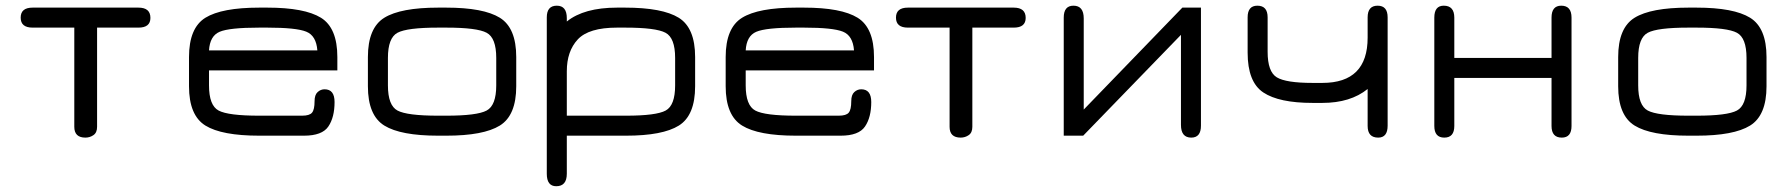

<svg xmlns="http://www.w3.org/2000/svg" viewBox="-20 -477 6255 675"><path d="M466.8 -450.2Q508.8 -450.2 508.8 -414.1Q508.8 -379.9 466.8 -379.9H321.3V-31.2Q321.3 -10.7 308.6 -2Q295.9 6.8 280.3 6.8Q241.2 6.8 241.2 -31.2V-379.9H94.7Q52.7 -379.9 52.7 -415Q52.7 -450.2 94.7 -450.2Z M1166 -276.4V-229.5H714.8V-176.8Q714.8 -106.4 748.5 -88.4Q782.2 -70.3 891.6 -70.3H1042Q1068.4 -70.3 1077.1 -81.1Q1085.9 -91.8 1085.9 -121.1Q1085.9 -143.6 1096.7 -153.3Q1107.4 -163.1 1121.1 -163.1Q1156.2 -163.1 1156.2 -118.2Q1156.2 -64.5 1134.3 -32.2Q1112.3 0 1048.8 0H891.6Q759.8 0 702.1 -35.6Q644.5 -71.3 644.5 -173.8V-276.4Q644.5 -378.9 702.1 -414.6Q759.8 -450.2 891.6 -450.2H919.9Q1050.8 -450.2 1108.4 -414.6Q1166 -378.9 1166 -276.4ZM919.9 -379.9H891.6Q786.1 -379.9 752 -365.2Q717.8 -350.6 714.8 -299.8H1095.7Q1091.8 -351.6 1056.6 -365.7Q1021.5 -379.9 919.9 -379.9Z M1548.8 0H1520.5Q1388.7 0 1331.1 -35.6Q1273.4 -71.3 1273.4 -173.8V-276.4Q1273.4 -378.9 1331.1 -414.6Q1388.7 -450.2 1520.5 -450.2H1548.8Q1679.7 -450.2 1737.3 -414.6Q1794.9 -378.9 1794.9 -276.4V-173.8Q1794.9 -71.3 1737.3 -35.6Q1679.7 0 1548.8 0ZM1520.5 -70.3H1548.8Q1657.2 -70.3 1690.9 -88.4Q1724.6 -106.4 1724.6 -176.8V-273.4Q1724.6 -343.8 1690.9 -361.8Q1657.2 -379.9 1548.8 -379.9H1520.5Q1411.1 -379.9 1377.4 -361.8Q1343.8 -343.8 1343.8 -273.4V-176.8Q1343.8 -106.4 1377.4 -88.4Q1411.1 -70.3 1520.5 -70.3Z M2353.5 -273.4Q2353.5 -343.8 2319.8 -361.8Q2286.1 -379.9 2177.7 -379.9H2149.4Q2049.8 -379.9 2011.2 -338.4Q1972.7 -296.9 1972.7 -226.6V-70.3H2180.7Q2287.1 -70.3 2320.3 -88.4Q2353.5 -106.4 2353.5 -176.8ZM2423.8 -173.8Q2423.8 -71.3 2366.7 -35.6Q2309.6 0 2180.7 0H1972.7V133.8Q1972.7 177.7 1935.5 177.7Q1902.3 177.7 1902.3 133.8V-416Q1902.3 -457 1937.5 -457Q1972.7 -457 1972.7 -413.1V-401.4Q2033.2 -450.2 2149.4 -450.2H2177.7Q2308.6 -450.2 2366.2 -414.6Q2423.8 -378.9 2423.8 -276.4Z M3052.7 -276.4V-229.5H2601.6V-176.8Q2601.6 -106.4 2635.3 -88.4Q2668.9 -70.3 2778.3 -70.3H2928.7Q2955.1 -70.3 2963.9 -81.1Q2972.7 -91.8 2972.7 -121.1Q2972.7 -143.6 2983.4 -153.3Q2994.1 -163.1 3007.8 -163.1Q3043 -163.1 3043 -118.2Q3043 -64.5 3021 -32.2Q2999 0 2935.5 0H2778.3Q2646.5 0 2588.9 -35.6Q2531.2 -71.3 2531.2 -173.8V-276.4Q2531.2 -378.9 2588.9 -414.6Q2646.5 -450.2 2778.3 -450.2H2806.6Q2937.5 -450.2 2995.1 -414.6Q3052.7 -378.9 3052.7 -276.4ZM2806.6 -379.9H2778.3Q2672.9 -379.9 2638.7 -365.2Q2604.5 -350.6 2601.6 -299.8H2982.4Q2978.5 -351.6 2943.4 -365.7Q2908.2 -379.9 2806.6 -379.9Z M3543.9 -450.2Q3585.9 -450.2 3585.9 -414.1Q3585.9 -379.9 3543.9 -379.9H3398.4V-31.2Q3398.4 -10.7 3385.7 -2Q3373 6.8 3357.4 6.8Q3318.4 6.8 3318.4 -31.2V-379.9H3171.9Q3129.9 -379.9 3129.9 -415Q3129.9 -450.2 3171.9 -450.2Z M4202.1 -450.2V-35.2Q4202.1 6.8 4168 6.8Q4131.8 6.8 4131.8 -38.1V-354.5L3788.1 0H3719.7V-415Q3719.7 -457 3753.9 -457Q3790 -457 3790 -412.1V-91.8L4136.7 -450.2Z M4628.9 -185.5Q4788.1 -185.5 4788.1 -344.7V-416Q4788.1 -457 4823.2 -457Q4858.4 -457 4858.4 -416V-35.2Q4858.4 6.8 4825.2 6.8Q4788.1 6.8 4788.1 -34.2V-164.1Q4727.5 -115.2 4628.9 -115.2H4594.7Q4476.6 -115.2 4421.4 -151.9Q4366.2 -188.5 4366.2 -292V-416Q4366.2 -457 4400.4 -457Q4436.5 -457 4436.5 -416V-294.9Q4436.5 -224.6 4468.8 -205.1Q4501 -185.5 4594.7 -185.5Z M5092.8 -34.2Q5092.8 6.8 5057.6 6.8Q5022.5 6.8 5022.5 -34.2V-415Q5022.5 -457 5055.7 -457Q5092.8 -457 5092.8 -415V-273.4H5434.6V-415Q5434.6 -457 5468.8 -457Q5504.9 -457 5504.9 -415V-34.2Q5504.9 6.8 5470.7 6.8Q5434.6 6.8 5434.6 -34.2V-203.1H5092.8Z M5944.3 0H5916Q5784.2 0 5726.6 -35.6Q5668.9 -71.3 5668.9 -173.8V-276.4Q5668.9 -378.9 5726.6 -414.6Q5784.2 -450.2 5916 -450.2H5944.3Q6075.2 -450.2 6132.8 -414.6Q6190.4 -378.9 6190.4 -276.4V-173.8Q6190.4 -71.3 6132.8 -35.6Q6075.2 0 5944.3 0ZM5916 -70.3H5944.3Q6052.7 -70.3 6086.4 -88.4Q6120.1 -106.4 6120.1 -176.8V-273.4Q6120.1 -343.8 6086.4 -361.8Q6052.7 -379.9 5944.3 -379.9H5916Q5806.6 -379.9 5772.9 -361.8Q5739.3 -343.8 5739.3 -273.4V-176.8Q5739.3 -106.4 5772.9 -88.4Q5806.6 -70.3 5916 -70.3Z"/></svg>

Font: Jura
Style: DemiBold
Weight: 600
Version: Version 2.4